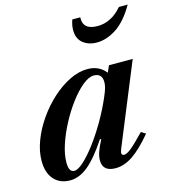

<svg xmlns="http://www.w3.org/2000/svg" viewBox="-119 -906 912 1015"><g transform="rotate(-15 337.0 -398.5)"><path d="M140.5 10.5Q84.5 10.5 52.2 -26.2Q20 -63 20 -127Q20 -180.5 41.8 -237.5Q63.5 -294.5 100.5 -347.5Q137.5 -400.5 184 -442.8Q230.5 -485 280.8 -509.8Q331 -534.5 379 -534.5Q442.5 -534.5 479 -488L495 -524.5H625L443 -81Q428.5 -46.5 451 -46.5Q465.5 -46.5 490 -66.2Q514.5 -86 566.5 -140L591 -124.5Q531.5 -53.5 484 -21.5Q436.5 10.5 389.5 10.5Q318.5 10.5 318.5 -50.5Q318.5 -71.5 326.8 -96Q335 -120.5 354.5 -157.5L348 -159.5Q288 -69 239.2 -29.2Q190.5 10.5 140.5 10.5ZM174.5 -32.5Q194.5 -32.5 226 -61Q257.5 -89.5 293.8 -137.5Q330 -185.5 365 -245.5Q400 -305.5 427 -368.5Q440.5 -399.5 444.5 -415.8Q448.5 -432 448.5 -445Q448.5 -493 403 -493Q375.5 -493 341.2 -465Q307 -437 272.5 -391.2Q238 -345.5 209 -291Q180 -236.5 162.2 -182.5Q144.5 -128.5 144.5 -85Q144.5 -32.5 174.5 -32.5ZM466 -657Q420 -657 390 -681.2Q360 -705.5 360 -752.5Q360 -764.5 362.2 -777.8Q364.5 -791 370.5 -808.5H414Q410 -740 491.5 -740Q528.5 -740 562 -756.8Q595.5 -773.5 625.5 -808.5H673.5Q626.5 -727 572.5 -692Q518.5 -657 466 -657Z"/></g></svg>

Font: Libre Caslon Text SemiBold Italic
Style: Regular
Weight: 600
Italic angle: -22.583°
Designer: Pablo Impallari, Rodrigo Fuenzalida, Katja Schimmel
Foundry: Pablo Impallari, Rodrigo Fuenzalida
Version: Version 2.000